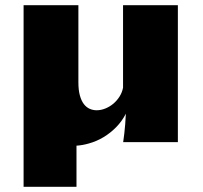

<svg xmlns="http://www.w3.org/2000/svg" viewBox="-20 -547 781 739"><path d="M664.6 0H454.1L458.5 -33.7Q460.4 -49.3 461.9 -68.8Q463.4 -88.4 464.4 -109.4Q449.7 -80.6 427.5 -57.9Q405.3 -35.2 378.4 -19Q351.6 -2.9 321.3 5.4Q297.9 12.2 274.4 13.7V171.9H70.8V-526.9H281.7V-230.5Q281.7 -200.2 287.4 -179.7Q293 -159.2 302.7 -146.5Q312.5 -133.8 325.2 -128.2Q337.9 -122.6 352.1 -122.6Q368.7 -122.6 385.5 -129.4Q402.3 -136.2 416.3 -147.9Q430.2 -159.7 440.2 -175.5Q450.2 -191.4 453.6 -209.5V-526.9H664.6Z"/></svg>

Font: Candal
Style: Regular
Weight: 400
Designer: vernon adams
Foundry: vernon adams
Version: Version 1.000